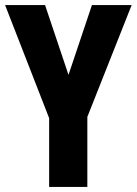

<svg xmlns="http://www.w3.org/2000/svg" viewBox="-20 -734 537 754"><path d="M249 -440 341 -714H497L323 -275V0H173V-270L0 -714H157Z"/></svg>

Font: Noto Sans Gujarati ExtraCondensed ExtraBold
Style: Regular
Weight: 800
Width: 2
Designer: Jelle Bosma - Monotype Design Team, Universal Thirst
Foundry: Monotype Imaging Inc.
Version: Version 2.106; ttfautohint (v1.8.4.7-5d5b)